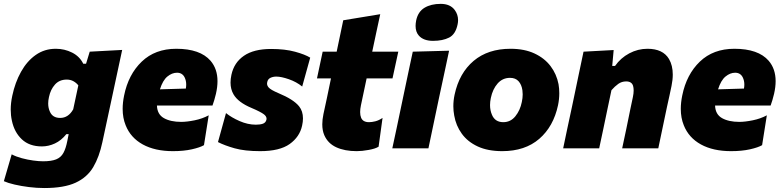

<svg xmlns="http://www.w3.org/2000/svg" viewBox="-31 -768 4048 994"><path d="M198.5 205.5Q159.5 205.5 119.2 200.5Q79 195.5 44.5 187.5Q10 179.5 -11 170L29.5 31Q52 43 81.8 51Q111.5 59 141 63Q170.5 67 192 67Q235 67 259.8 57Q284.5 47 297.2 23.8Q310 0.5 317.5 -38.5L324.5 -73.5H312.5Q286 -40.5 253 -25.2Q220 -10 186 -10Q121 -10 82 -46.8Q43 -83.5 30.5 -143.5Q24.5 -171 24.5 -200.5Q24.5 -235 32.5 -272Q47 -341 77.8 -396.2Q108.5 -451.5 154 -483.5Q199.5 -515.5 258 -515.5Q303 -515.5 342.2 -495.8Q381.5 -476 400 -438H414.5L433.5 -500.5L601.5 -509.5Q588 -446 575 -386Q562 -325.5 549 -264.5L499 -32Q483 44 451.8 97Q420.5 150 360.5 177.8Q300.5 205.5 198.5 205.5ZM280.5 -157.5Q323 -157.5 348 -202L374.5 -326Q364.5 -339 349.2 -347.5Q334 -356 314.5 -356Q276.5 -356 253.5 -330.2Q230.5 -304.5 222.5 -265.5Q218.5 -248 218.5 -232.5Q218.5 -208.5 227.5 -189.5Q241.5 -157.5 280.5 -157.5Z M864.5 14.5Q771.5 14.5 708.2 -20.2Q645 -55 619.5 -119.5Q604 -157.5 604 -204.5Q604 -237 611.5 -273.5Q633.5 -382.5 702.8 -449Q772 -515.5 881.5 -515.5Q1005 -515.5 1059 -453.5Q1095 -411.5 1095 -348Q1095 -317.5 1087 -282.5Q1078.5 -247 1069 -221.5H781.5Q783 -176 817.5 -156.5Q852 -137 907 -137Q936.5 -137 976.8 -145.2Q1017 -153.5 1049.5 -171L1025 -16.5Q1004.5 -4.5 962.2 5Q920 14.5 864.5 14.5ZM885.5 -391.5Q859.5 -391.5 835.5 -371.8Q811.5 -352 797 -305.5L931 -309.5Q933 -320 933 -330Q933 -350.5 925 -367Q913 -391.5 885.5 -391.5Z M1316 14.5Q1236 14.5 1183.8 -0.2Q1131.5 -15 1097.5 -32.5L1139 -182.5Q1167.5 -159.5 1209.8 -141Q1252 -122.5 1293.5 -122.5Q1315.5 -122.5 1329.8 -127.5Q1344 -132.5 1348 -147Q1349 -150 1349 -153Q1349 -165.5 1335.5 -176Q1318.5 -189 1271.5 -209Q1202 -238 1178 -279.5Q1162.5 -306 1162.5 -340.5Q1162.5 -359.5 1167 -380.5Q1180.5 -444 1231.8 -479.2Q1283 -514.5 1372.5 -514.5Q1444.5 -514.5 1496.5 -500.2Q1548.5 -486 1575 -469.5L1533.5 -320Q1504 -344 1464.5 -357.8Q1425 -371.5 1399.5 -371.5Q1382.5 -371.5 1369 -365Q1355.5 -358.5 1352.5 -343Q1351.5 -339.5 1351.5 -335.5Q1351.5 -325 1359.5 -315.5Q1370 -303 1410 -286Q1488.5 -253.5 1517.5 -217.5Q1537.5 -192.5 1537.5 -155Q1537.5 -137.5 1533 -117.5Q1520.5 -59.5 1468.8 -22.5Q1417 14.5 1316 14.5Z M1815.5 14.5Q1753.5 14.5 1710 -5.5Q1666.5 -25.5 1648 -68Q1637.5 -92 1637.5 -124.5Q1637.5 -148.5 1643.5 -177.5Q1652 -217.5 1661 -258.5Q1669.5 -299.5 1682.5 -362H1610L1639.5 -500.5H1712Q1721 -545 1729.5 -584Q1737.5 -622.5 1746 -663L1937.5 -694.5Q1926.5 -644.5 1917 -599.5Q1907.5 -554 1896 -500.5H2031L2001 -362H1867L1837.5 -222.5Q1833.5 -203 1833.5 -188Q1833.5 -170.5 1838.5 -158.5Q1848 -135.5 1879.5 -135.5Q1894 -135.5 1912 -140Q1930 -144.5 1949.5 -157.5L1929 -8.5Q1912 2 1877.5 8.2Q1843 14.5 1815.5 14.5Z M2000 0Q2011 -52.5 2022 -102.5Q2032.5 -152 2045.5 -214.5L2056 -264.5Q2067 -317 2075.5 -357.2Q2084 -397.5 2091.2 -431.5Q2098.5 -465.5 2106 -500.5L2294 -505.5Q2286.5 -469.5 2279 -434.5Q2271.5 -399.5 2262.8 -358.8Q2254 -318 2242.5 -264.5L2232 -214.5Q2219 -152.5 2208.5 -102.5Q2198 -52.5 2187 0ZM2211 -556.5Q2161.5 -556.5 2137.5 -583.5Q2120.5 -602.5 2120.5 -633.5Q2120.5 -646.5 2123.5 -662Q2133 -707.5 2166.8 -727.8Q2200.5 -748 2250.5 -748Q2299.5 -748 2323 -716.5Q2340.5 -693 2340.5 -663.5Q2340.5 -653 2338 -641.5Q2327.5 -590.5 2294.2 -573.5Q2261 -556.5 2211 -556.5Z M2569 14.5Q2494.5 14.5 2442.2 -9.8Q2390 -34 2359.8 -75.8Q2329.5 -117.5 2320.5 -170Q2316 -193.5 2316 -218Q2316 -247.5 2322.5 -278Q2346.5 -390 2421 -452.8Q2495.5 -515.5 2612 -515.5Q2684 -515.5 2736 -491.2Q2788 -467 2819.2 -425.8Q2850.5 -384.5 2860.5 -332.5Q2864.5 -309.5 2864.5 -285.5Q2864.5 -255 2858 -223.5Q2834.5 -113 2760.8 -49.2Q2687 14.5 2569 14.5ZM2574.5 -135.5Q2612.5 -135.5 2637.2 -166.2Q2662 -197 2670.5 -240Q2675 -260.5 2675 -279.5Q2675 -290.5 2673.5 -301Q2669.5 -329.5 2653.8 -347.2Q2638 -365 2609.5 -365Q2571 -365 2545.2 -335.8Q2519.5 -306.5 2510 -260.5Q2506 -241.5 2506 -224Q2506 -196.5 2516 -173.5Q2532 -135.5 2574.5 -135.5Z M2884.5 0Q2895.5 -52.5 2906 -102.5Q2916.5 -152.5 2930 -214.5L2940.5 -264.5Q2952 -320.5 2964.5 -379.5Q2977 -438 2990 -500.5L3146 -509L3138.5 -426.5H3153Q3182 -468 3226.8 -491.8Q3271.5 -515.5 3321 -515.5Q3401 -515.5 3432.5 -462.5Q3452 -429 3452 -382Q3452 -355 3445.5 -323Q3441 -301.5 3434.8 -272.5Q3428.5 -243.5 3422 -214.5Q3409 -152 3398.5 -102.5Q3388 -52.5 3377 0H3190Q3201.5 -52.5 3211.5 -101Q3221.5 -149.5 3232.5 -204L3245.5 -265.5Q3249.5 -284.5 3249.5 -299.5Q3249.5 -313 3246.5 -323.5Q3239.5 -346.5 3210.5 -346.5Q3188 -346.5 3170 -333.8Q3152 -321 3134.5 -301L3114 -204Q3102.5 -149.5 3092.5 -101Q3082 -52.5 3071 0Z M3754 14.5Q3661 14.5 3597.8 -20.2Q3534.5 -55 3509 -119.5Q3493.5 -157.5 3493.5 -204.5Q3493.5 -237 3501 -273.5Q3523 -382.5 3592.2 -449Q3661.5 -515.5 3771 -515.5Q3894.5 -515.5 3948.5 -453.5Q3984.5 -411.5 3984.5 -348Q3984.5 -317.5 3976.5 -282.5Q3968 -247 3958.5 -221.5H3671Q3672.5 -176 3707 -156.5Q3741.5 -137 3796.5 -137Q3826 -137 3866.2 -145.2Q3906.5 -153.5 3939 -171L3914.5 -16.5Q3894 -4.5 3851.8 5Q3809.5 14.5 3754 14.5ZM3775 -391.5Q3749 -391.5 3725 -371.8Q3701 -352 3686.5 -305.5L3820.5 -309.5Q3822.5 -320 3822.5 -330Q3822.5 -350.5 3814.5 -367Q3802.5 -391.5 3775 -391.5Z"/></svg>

Font: Heraclito ExtraBold
Style: Italic
Weight: 800
Italic angle: -12°
Designer: Kostas Bartsokas (font) & Cristiano Sobral (main changes)
Foundry: Kostas Bartsokas (font) & Cristiano Sobral (main changes)
Version: Version 1.00;July 8, 2020;FontCreator 13.0.0.2655 64-bit